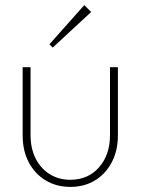

<svg xmlns="http://www.w3.org/2000/svg" viewBox="-20 -724 552 754"><path d="M256 10Q202 10 159.5 -15.5Q117 -41 93 -86.5Q69 -132 69 -192V-460H100V-193Q100 -142 119.5 -102.5Q139 -63 174.5 -40.5Q210 -18 256 -18Q326 -18 369 -67Q412 -116 412 -193V-460H443V-192Q443 -133 419 -87Q395 -41 353 -15.5Q311 10 256 10ZM187 -537 174 -550 311 -704 338 -677Z"/></svg>

Font: Outfit Thin
Style: Regular
Weight: 100
Designer: Rodrigo Fuenzalida
Foundry: fragTYPE
Version: Version 1.000